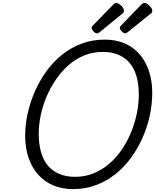

<svg xmlns="http://www.w3.org/2000/svg" viewBox="-20 -1289 1073 1328"><path d="M485 19Q410 19 349 -6.5Q288 -32 244.5 -80.5Q201 -129 177.5 -197.5Q154 -266 154 -351Q154 -424 170.5 -500.5Q187 -577 219 -651.5Q251 -726 297.5 -791.5Q344 -857 405.5 -907.5Q467 -958 542 -986.5Q617 -1015 705 -1015Q780 -1015 840.5 -989.5Q901 -964 943.5 -916Q986 -868 1009.5 -800Q1033 -732 1033 -648Q1033 -570 1016 -490.5Q999 -411 966 -336.5Q933 -262 886 -197.5Q839 -133 778 -84.5Q717 -36 643.5 -8.5Q570 19 485 19ZM500 -66Q568 -66 627 -90Q686 -114 735.5 -156.5Q785 -199 823 -255Q861 -311 887 -375Q913 -439 926.5 -505Q940 -571 940 -635Q940 -707 924 -762Q908 -817 876 -854.5Q844 -892 797.5 -911Q751 -930 690 -930Q623 -930 563.5 -906Q504 -882 455 -839Q406 -796 367.5 -740Q329 -684 302 -620.5Q275 -557 261.5 -491.5Q248 -426 248 -363Q248 -292 264 -236.5Q280 -181 311.5 -143.5Q343 -106 390 -86Q437 -66 500 -66ZM651 -1058Q640 -1058 627 -1071.5Q614 -1085 614 -1095Q614 -1099 615 -1103Q616 -1107 623 -1113L764 -1258Q769 -1263 773 -1266Q777 -1269 783 -1269Q793 -1269 806 -1260Q819 -1251 828 -1239Q837 -1227 837 -1217Q837 -1209 835 -1204Q833 -1199 822 -1191L671 -1068Q665 -1064 660 -1061Q655 -1058 651 -1058ZM847 -1058Q836 -1058 822.5 -1071.5Q809 -1085 809 -1095Q809 -1099 810 -1103Q811 -1107 818 -1113L958 -1258Q964 -1263 968.5 -1266Q973 -1269 979 -1269Q989 -1269 1001.5 -1260Q1014 -1251 1023.5 -1239Q1033 -1227 1033 -1217Q1033 -1209 1031 -1204Q1029 -1199 1018 -1191L865 -1068Q860 -1064 855.5 -1061Q851 -1058 847 -1058Z"/></svg>

Font: Playwrite BE VLG
Style: Regular
Weight: 400
Designer: Veronika Burian, José Scaglione
Foundry: TypeTogether
Version: Version 1.002